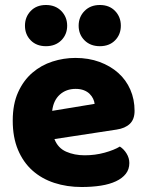

<svg xmlns="http://www.w3.org/2000/svg" viewBox="-20 -733 589 769"><path d="M198 -176Q212 -140 245 -125.5Q278 -111 319 -111Q361 -111 399 -121.5Q437 -132 460 -146Q476 -136 487 -118Q498 -100 498 -80Q498 -55 484 -37Q470 -19 444.5 -7Q419 5 384 10.5Q349 16 307 16Q248 16 197.5 -0.5Q147 -17 110 -50Q73 -83 52 -133Q31 -183 31 -250Q31 -316 52.5 -363.5Q74 -411 109.5 -441.5Q145 -472 190 -486.5Q235 -501 282 -501Q335 -501 378.5 -485Q422 -469 453.5 -441Q485 -413 502 -374Q519 -335 519 -289Q519 -255 500 -237Q481 -219 447 -214ZM283 -377Q245 -377 219.5 -354Q194 -331 189 -289L359 -317Q358 -327 353 -337.5Q348 -348 339 -357Q330 -366 316 -371.5Q302 -377 283 -377ZM249 -630Q249 -595 225.5 -571.5Q202 -548 164 -548Q126 -548 103 -571.5Q80 -595 80 -630Q80 -665 103 -689Q126 -713 164 -713Q202 -713 225.5 -689Q249 -665 249 -630ZM464 -630Q464 -595 441 -571.5Q418 -548 380 -548Q342 -548 318.5 -571.5Q295 -595 295 -630Q295 -665 318.5 -689Q342 -713 380 -713Q418 -713 441 -689Q464 -665 464 -630Z"/></svg>

Font: Baloo Bhai 2 ExtraBold
Style: Regular
Weight: 800
Designer: Supriya Tembe, Noopur Datye and Ek Type
Foundry: Ek Type
Version: Version 1.640;PS 1.000;hotconv 16.6.51;makeotf.lib2.5.65220;